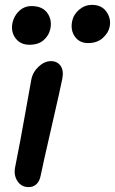

<svg xmlns="http://www.w3.org/2000/svg" viewBox="-20 -724 470 785"><path d="M339.8 -547.9Q305.2 -547.9 286.4 -574Q267.6 -600.1 274.9 -637.2Q280.8 -665.5 304 -684.8Q327.1 -704.1 356 -704.1Q395.5 -704.1 415.3 -676Q435.1 -647.9 428.2 -613.8Q422.9 -588.9 399.9 -568.4Q377 -547.9 339.8 -547.9ZM100.1 -541Q64 -541 43.9 -567.1Q23.9 -593.3 30.8 -629.9Q37.6 -660.2 58.8 -679.7Q80.1 -699.2 108.9 -699.2Q152.8 -699.2 173.1 -671.4Q193.4 -643.6 186 -606.9Q180.2 -578.6 158.4 -559.8Q136.7 -541 100.1 -541ZM97.2 41Q67.4 41 51.3 16.4Q35.2 -8.3 42 -41Q64 -151.4 82.3 -255.6Q100.6 -359.9 107.9 -397.9Q113.8 -429.2 137.9 -451.7Q162.1 -474.1 188 -474.1Q213.9 -474.1 227.5 -455.1Q241.2 -436 234.9 -402.8Q228 -366.7 190.9 -205.6Q153.8 -44.4 146 -4.9Q141.6 17.1 128.9 29.1Q116.2 41 97.2 41Z"/></svg>

Font: Shantell Sans Bouncy
Style: Italic
Weight: 500
Italic angle: -11.31°
Designer: Stephen Nixon, Anya Danilova, Shantell Martin
Foundry: Arrow Type
Version: Version 1.006;[9816181b4]